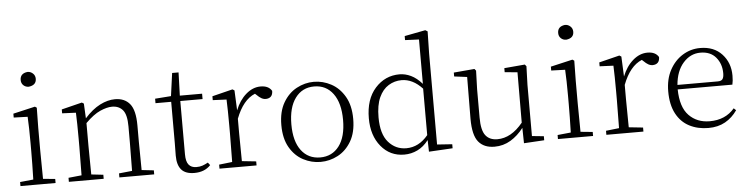

<svg xmlns="http://www.w3.org/2000/svg" viewBox="-48 -1033 4982 1280"><g transform="rotate(-5 2443.0 -393.0)"><path d="M158 -655Q137 -655 122.5 -668.5Q108 -682 108 -704Q108 -748 158 -754Q178 -754 193.5 -740Q209 -726 209 -704Q209 -661 158 -655ZM133 0H45V-27L134 -36Q137 -145 137 -226V-281Q137 -383 133 -456L40 -459V-485L187 -519L199 -511L197 -377V-226L199 -35L280 -27V0Z M794 0H707V-27L795 -36L797 -226V-334Q797 -412 771 -443Q745 -474 699 -474Q665 -474 619.5 -454Q574 -434 520 -380V-226L522 -36L602 -27V0H369V-27L457 -36L459 -226V-281Q459 -385 456 -455L364 -459V-485L501 -519L514 -511L519 -412Q570 -469 622 -495.5Q674 -522 723 -522Q787 -522 822 -479.5Q857 -437 857 -335V-226L859 -36L940 -27V0Z M1208 14Q1149 14 1121.5 -17.5Q1094 -49 1094 -112Q1094 -157 1095 -196V-472H990V-502L1097 -510L1118 -663H1161L1156 -508H1305V-472H1156V-115Q1156 -67 1173.5 -45.5Q1191 -24 1225 -24Q1248 -24 1265.5 -30Q1283 -36 1303 -47L1317 -29Q1277 14 1208 14Z M1464 0H1377V-27L1465 -37L1467 -226V-281Q1467 -385 1464 -455L1372 -459V-485L1509 -519L1522 -511L1528 -377Q1554 -443 1599.5 -482.5Q1645 -522 1697 -522Q1751 -522 1772 -486Q1772 -438 1726 -436Q1710 -436 1696 -444Q1682 -452 1666 -468L1656 -477Q1575 -444 1528 -321V-226L1530 -37L1625 -27V0Z M2053 14Q1992 14 1937 -15Q1882 -44 1847.5 -103.5Q1813 -163 1813 -253Q1813 -343 1848 -403Q1883 -463 1938 -492.5Q1993 -522 2053 -522Q2114 -522 2169 -492.5Q2224 -463 2259 -403Q2294 -343 2294 -253Q2294 -163 2259 -103.5Q2224 -44 2169 -15Q2114 14 2053 14ZM2053 -16Q2133 -16 2179.5 -77.5Q2226 -139 2226 -252Q2226 -365 2179.5 -428Q2133 -491 2053 -491Q1973 -491 1926.5 -428Q1880 -365 1880 -252Q1880 -139 1926.5 -77.5Q1973 -16 2053 -16Z M2778 9 2776 -69Q2743 -26 2701.5 -6Q2660 14 2613 14Q2518 14 2458 -59Q2398 -132 2398 -247Q2398 -375 2464 -448.5Q2530 -522 2627 -522Q2665 -522 2703 -504Q2741 -486 2777 -445V-742L2684 -746V-773L2824 -800L2839 -791L2836 -641V-34L2937 -27V0ZM2776 -102V-413Q2712 -482 2637 -482Q2590 -482 2550 -457.5Q2510 -433 2486.5 -381.5Q2463 -330 2463 -248Q2463 -136 2511 -81.5Q2559 -27 2630 -27Q2714 -27 2776 -102Z M3414 8 3412 -95Q3374 -45 3325 -15.5Q3276 14 3217 14Q3147 14 3110 -30.5Q3073 -75 3073 -185L3075 -465L2989 -476V-502L3128 -514L3138 -502L3134 -377V-188Q3134 -103 3161 -68.5Q3188 -34 3240 -34Q3333 -34 3411 -130L3412 -467L3327 -475V-502L3465 -514L3475 -502L3471 -377V-35L3550 -27V0Z M3755 -655Q3734 -655 3719.5 -668.5Q3705 -682 3705 -704Q3705 -748 3755 -754Q3775 -754 3790.5 -740Q3806 -726 3806 -704Q3806 -661 3755 -655ZM3730 0H3642V-27L3731 -36Q3734 -145 3734 -226V-281Q3734 -383 3730 -456L3637 -459V-485L3784 -519L3796 -511L3794 -377V-226L3796 -35L3877 -27V0Z M4053 0H3966V-27L4054 -37L4056 -226V-281Q4056 -385 4053 -455L3961 -459V-485L4098 -519L4111 -511L4117 -377Q4143 -443 4188.5 -482.5Q4234 -522 4286 -522Q4340 -522 4361 -486Q4361 -438 4315 -436Q4299 -436 4285 -444Q4271 -452 4255 -468L4245 -477Q4164 -444 4117 -321V-226L4119 -37L4214 -27V0Z M4648 14Q4577 14 4521 -15Q4465 -44 4433.5 -103.5Q4402 -163 4402 -252Q4402 -334 4434.5 -394.5Q4467 -455 4521 -488.5Q4575 -522 4639 -522Q4731 -522 4784.5 -464Q4838 -406 4838 -320Q4838 -284 4832 -260H4466Q4468 -141 4522 -85.5Q4576 -30 4661 -30Q4766 -30 4827 -102L4842 -88Q4809 -40 4761 -13Q4713 14 4648 14ZM4467 -290H4737Q4761 -290 4769.5 -302.5Q4778 -315 4778 -341Q4778 -404 4741.5 -447.5Q4705 -491 4638 -491Q4571 -491 4523 -437Q4475 -383 4467 -290Z"/></g></svg>

Font: Minh Nguyen ExtraLight
Style: Regular
Weight: 250
Designer: Ryoko NISHIZUKA 西塚涼子 (kana & ideographs); Frank Grießhammer (Latin, Greek & Cyrillic); Wenlong ZHANG 张文龙 (bopomofo); San
Foundry: Adobe
Version: Version 1.100;July 7, 2023;FontCreator 14.0.0.2814 64-bit